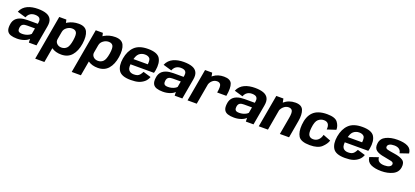

<svg xmlns="http://www.w3.org/2000/svg" viewBox="52 -1838 7135 3299"><g transform="rotate(20 3620.0 -188.5)"><path d="M202.5 6Q241.5 6 275.8 -0.5Q310 -7 338 -17.8Q366 -28.5 386 -41.5Q406 -54.5 416.5 -68L419 0H559L624.5 -370Q639.5 -453 614 -503.2Q588.5 -553.5 527 -576Q465.5 -598.5 371.5 -598.5Q319.5 -598.5 271.5 -589.8Q223.5 -581 182.2 -562Q141 -543 109.5 -511.2Q78 -479.5 59 -433.5L215.5 -388Q229 -424.5 251 -446Q273 -467.5 300 -476.8Q327 -486 356 -486Q393.5 -486 418.2 -475.8Q443 -465.5 453.2 -442Q463.5 -418.5 457 -378.5L453 -356H265.5Q230.5 -356 195 -351.2Q159.5 -346.5 127.5 -334.5Q95.5 -322.5 69.8 -301.8Q44 -281 27.5 -248.5Q11 -216 7 -170Q-0.5 -101.5 20.2 -63.2Q41 -25 87.5 -9.5Q134 6 202.5 6ZM258 -101.5Q230 -101.5 211 -108Q192 -114.5 183.5 -132Q175 -149.5 178.5 -182.5Q181.5 -208.5 190.8 -224.8Q200 -241 214.8 -249.8Q229.5 -258.5 248.5 -261.8Q267.5 -265 289.5 -265H434.5L416 -159Q403 -144 379 -130.8Q355 -117.5 323.8 -109.5Q292.5 -101.5 258 -101.5Z M616 222H784L911 -499L889.5 -592.5H759.5ZM1010.5 3.5Q1131 3.5 1201 -77Q1271 -157.5 1292.5 -297.5Q1313.5 -438 1275 -518Q1236.5 -598 1116 -598Q1010 -598 923.2 -548.5Q836.5 -499 826 -439L888 -366.5Q896 -415.5 940.8 -449Q985.5 -482.5 1037.5 -482.5Q1094 -482.5 1117 -445Q1140 -407.5 1122.5 -297Q1104.5 -185 1066.2 -148Q1028 -111 972 -111Q919.5 -111 886.8 -144.5Q854 -178 863 -228L776 -154Q764.5 -94.5 834.5 -45.5Q904.5 3.5 1010.5 3.5Z M1283.5 222H1451.5L1578.5 -499L1557 -592.5H1427ZM1678 3.5Q1798.5 3.5 1868.5 -77Q1938.5 -157.5 1960 -297.5Q1981 -438 1942.5 -518Q1904 -598 1783.5 -598Q1677.5 -598 1590.8 -548.5Q1504 -499 1493.5 -439L1555.5 -366.5Q1563.5 -415.5 1608.2 -449Q1653 -482.5 1705 -482.5Q1761.5 -482.5 1784.5 -445Q1807.5 -407.5 1790 -297Q1772 -185 1733.8 -148Q1695.5 -111 1639.5 -111Q1587 -111 1554.2 -144.5Q1521.5 -178 1530.5 -228L1443.5 -154Q1432 -94.5 1502 -45.5Q1572 3.5 1678 3.5Z M2280 5.5 2299.5 -103Q2235.5 -103 2205 -143Q2174 -182.5 2194 -296.5Q2214 -413 2259 -452Q2304.5 -490.5 2365 -490.5Q2427 -490.5 2456 -455Q2475.5 -424.5 2467.5 -348.5H2188L2170 -247H2617.5Q2624.5 -269.5 2629 -297Q2653.5 -437.5 2603.5 -518.5Q2552.5 -599 2384 -599Q2220.5 -599 2138 -519Q2056 -440 2031 -297Q2007.5 -157 2060 -75.5Q2112.5 5.5 2280 5.5ZM2299.5 -103 2280 5.5Q2369.5 5.5 2424.5 -12Q2479 -29 2522.5 -65Q2565 -100.5 2586.5 -159L2443.5 -201.5Q2427.5 -170 2409 -146Q2389.5 -123 2364 -112.5Q2337 -103 2299.5 -103Z M2869 6Q2908 6 2942.2 -0.5Q2976.5 -7 3004.5 -17.8Q3032.5 -28.5 3052.5 -41.5Q3072.5 -54.5 3083 -68L3085.5 0H3225.5L3291 -370Q3306 -453 3280.5 -503.2Q3255 -553.5 3193.5 -576Q3132 -598.5 3038 -598.5Q2986 -598.5 2938 -589.8Q2890 -581 2848.8 -562Q2807.5 -543 2776 -511.2Q2744.5 -479.5 2725.5 -433.5L2882 -388Q2895.5 -424.5 2917.5 -446Q2939.5 -467.5 2966.5 -476.8Q2993.5 -486 3022.5 -486Q3060 -486 3084.8 -475.8Q3109.5 -465.5 3119.8 -442Q3130 -418.5 3123.5 -378.5L3119.5 -356H2932Q2897 -356 2861.5 -351.2Q2826 -346.5 2794 -334.5Q2762 -322.5 2736.2 -301.8Q2710.5 -281 2694 -248.5Q2677.5 -216 2673.5 -170Q2666 -101.5 2686.8 -63.2Q2707.5 -25 2754 -9.5Q2800.5 6 2869 6ZM2924.5 -101.5Q2896.5 -101.5 2877.5 -108Q2858.5 -114.5 2850 -132Q2841.5 -149.5 2845 -182.5Q2848 -208.5 2857.2 -224.8Q2866.5 -241 2881.2 -249.8Q2896 -258.5 2915 -261.8Q2934 -265 2956 -265H3101L3082.5 -159Q3069.5 -144 3045.5 -130.8Q3021.5 -117.5 2990.2 -109.5Q2959 -101.5 2924.5 -101.5Z M3753 -301H3921Q3948 -453.5 3919 -525.8Q3890 -598 3772.5 -598Q3663 -598 3586 -540.8Q3509 -483.5 3494 -399.5L3552 -361.5Q3560.5 -408.5 3598.2 -445.2Q3636 -482 3688.5 -482Q3734.5 -482 3753.5 -447.5Q3772.5 -413 3753 -301ZM3321 0H3489L3575.5 -490L3556 -592.5H3425.5Z M4170.5 6Q4209.5 6 4243.8 -0.5Q4278 -7 4306 -17.8Q4334 -28.5 4354 -41.5Q4374 -54.5 4384.5 -68L4387 0H4527L4592.5 -370Q4607.5 -453 4582 -503.2Q4556.5 -553.5 4495 -576Q4433.5 -598.5 4339.5 -598.5Q4287.5 -598.5 4239.5 -589.8Q4191.5 -581 4150.2 -562Q4109 -543 4077.5 -511.2Q4046 -479.5 4027 -433.5L4183.5 -388Q4197 -424.5 4219 -446Q4241 -467.5 4268 -476.8Q4295 -486 4324 -486Q4361.5 -486 4386.2 -475.8Q4411 -465.5 4421.2 -442Q4431.5 -418.5 4425 -378.5L4421 -356H4233.5Q4198.5 -356 4163 -351.2Q4127.5 -346.5 4095.5 -334.5Q4063.5 -322.5 4037.8 -301.8Q4012 -281 3995.5 -248.5Q3979 -216 3975 -170Q3967.5 -101.5 3988.2 -63.2Q4009 -25 4055.5 -9.5Q4102 6 4170.5 6ZM4226 -101.5Q4198 -101.5 4179 -108Q4160 -114.5 4151.5 -132Q4143 -149.5 4146.5 -182.5Q4149.5 -208.5 4158.8 -224.8Q4168 -241 4182.8 -249.8Q4197.5 -258.5 4216.5 -261.8Q4235.5 -265 4257.5 -265H4402.5L4384 -159Q4371 -144 4347 -130.8Q4323 -117.5 4291.8 -109.5Q4260.5 -101.5 4226 -101.5Z M4623 0H4791L4877.5 -494L4858 -593H4728ZM5009 0H5177L5232.5 -316.5Q5255 -443.5 5224.2 -520.8Q5193.5 -598 5079 -598Q4958 -598 4870 -521.8Q4782 -445.5 4768 -367L4843 -329.5Q4855 -397.5 4899 -440Q4943 -482.5 4995.5 -482.5Q5045.5 -482.5 5063.8 -447.5Q5082 -412.5 5064.5 -314Z M5557 5.5Q5704 5.5 5772 -58.8Q5840 -123 5860 -188.5L5720.5 -242.5Q5705.5 -179.5 5667.5 -144.8Q5629.5 -110 5575.5 -110Q5522 -110 5496 -147.8Q5470 -185.5 5481.5 -285Q5494.5 -404 5539.2 -443Q5584 -482 5640.5 -482Q5694.5 -482 5720.2 -449Q5746 -416 5739 -347.5L5897.5 -399.5Q5899.5 -470 5852.5 -534Q5805.5 -598 5658.5 -598Q5490 -598 5406.2 -516.5Q5322.5 -435 5310 -277Q5299 -146 5345.5 -70.2Q5392 5.5 5557 5.5Z M6198.5 5.5 6218 -103Q6154 -103 6123.5 -143Q6092.5 -182.5 6112.5 -296.5Q6132.5 -413 6177.5 -452Q6223 -490.5 6283.5 -490.5Q6345.5 -490.5 6374.5 -455Q6394 -424.5 6386 -348.5H6106.5L6088.5 -247H6536Q6543 -269.5 6547.5 -297Q6572 -437.5 6522 -518.5Q6471 -599 6302.5 -599Q6139 -599 6056.5 -519Q5974.5 -440 5949.5 -297Q5926 -157 5978.5 -75.5Q6031 5.5 6198.5 5.5ZM6218 -103 6198.5 5.5Q6288 5.5 6343 -12Q6397.5 -29 6441 -65Q6483.5 -100.5 6505 -159L6362 -201.5Q6346 -170 6327.5 -146Q6308 -123 6282.5 -112.5Q6255.5 -103 6218 -103Z M6862 4.5Q6979.5 4.5 7069 -39Q7158.5 -82.5 7172 -177Q7185 -266 7132 -303.2Q7079 -340.5 6970.5 -356Q6892.5 -367 6846.8 -378.5Q6801 -390 6806.5 -426.5Q6810 -454.5 6840.5 -471Q6871 -487.5 6925.5 -487.5Q6983.5 -487.5 7017 -461.8Q7050.5 -436 7054 -391L7210.5 -444Q7204 -528 7134 -563Q7064 -598 6944.5 -598Q6825 -598 6739.2 -556.8Q6653.5 -515.5 6641 -427Q6628 -336.5 6679.5 -297.2Q6731 -258 6832.5 -243Q6915 -229 6962.8 -217.2Q7010.5 -205.5 7004.5 -168Q7000.5 -140 6968.2 -123Q6936 -106 6880 -106Q6816.5 -106 6782 -130.8Q6747.5 -155.5 6745 -206.5L6588 -153Q6597 -66 6670.8 -30.8Q6744.5 4.5 6862 4.5Z"/></g></svg>

Font: Anybody
Style: Bold Italic
Weight: 700
Italic angle: -10°
Designer: Tyler Finck
Foundry: Etcetera Type Company
Version: Version 1.113;gftools[0.9.25]